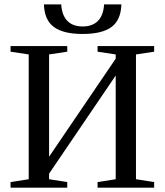

<svg xmlns="http://www.w3.org/2000/svg" viewBox="-20 -868 762 888"><path d="M28.8 0V-25.9L112.8 -39.1V-616.2L28.8 -628.9V-654.8H291V-628.9L207 -616.2V-143.1L515.1 -596.7V-616.2L431.2 -628.9V-654.8H692.9V-628.9L608.9 -616.2V-39.1L692.9 -25.9V0H431.2V-25.9L515.1 -39.1V-518.6L207 -64.9V-39.1L291 -25.9V0ZM362.3 -710.9Q272.9 -710.9 229.2 -743.2Q185.5 -775.4 183.1 -847.7H263.2Q266.1 -797.4 291.5 -771.5Q316.9 -745.6 362.3 -745.6Q407.7 -745.6 433.1 -771.5Q458.5 -797.4 461.4 -847.7H541.5Q539.1 -774.9 495.4 -742.9Q451.7 -710.9 362.3 -710.9Z"/></svg>

Font: Tinos
Style: Regular
Weight: 400
Designer: Steve Matteson
Foundry: Monotype Imaging Inc.
Version: Version 1.23